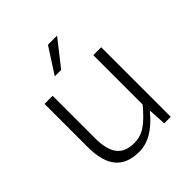

<svg xmlns="http://www.w3.org/2000/svg" viewBox="-197 -848 995 995"><g transform="rotate(-45 300.0 -350.5)"><path d="M221.2 -573.2 312 -713.9H378.9L268.1 -573.2ZM254.9 13.2Q167.5 13.2 125.2 -37.6Q83 -88.4 83 -191.9V-509.8H142.1V-200.2Q142.1 -116.7 172.1 -76.9Q202.1 -37.1 269 -37.1Q314.5 -37.1 352.8 -63Q391.1 -88.9 439.9 -147.9V-509.8H498V0H450.2L444.8 -96.2H440.9Q352.5 13.2 254.9 13.2Z"/></g></svg>

Font: Office Code Pro Light
Style: Regular
Weight: 300
Designer: Nathan Rutzky & Paul D. Hunt
Foundry: Adobe Systems Incorporated
Version: Version 1.004;PS 001.004;hotconv 1.0.70;makeotf.lib2.5.58329